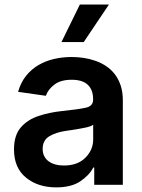

<svg xmlns="http://www.w3.org/2000/svg" viewBox="-20 -799 615 830"><path d="M70.3 -248.6Q99.8 -282.3 147.4 -297.9Q171.2 -305.8 196 -310.9Q220.9 -316.1 247.5 -318.9Q284.1 -322.8 309.7 -326.3Q335.2 -329.9 351.2 -333.5Q382.5 -340.2 382.5 -367.9V-370Q382.5 -410.9 359.4 -432.5Q336.3 -454.2 290.1 -454.2Q242.5 -454.2 215.6 -433.6Q187.9 -413 178.3 -384.9L58.2 -402Q69.6 -442.1 92.3 -470.7Q115.1 -499.3 145.8 -517.4Q176.5 -535.5 213.2 -544Q250 -552.6 289.4 -552.6Q315.3 -552.6 341.8 -548.7Q368.3 -544.7 392.9 -536Q417.6 -527.3 439.1 -513Q460.6 -498.6 476.6 -477.8Q492.5 -457 501.8 -429Q511 -400.9 511 -365.1V0H387.4V-74.9H383.2Q374.3 -57.5 360.3 -42.8Q346.2 -28.1 326.7 -14.9Q288 11 223 11Q144.2 11 92.7 -30.9Q40.5 -73.2 40.5 -153.1Q40.5 -214.5 70.3 -248.6ZM256.4 -83.5Q315.3 -83.5 348.7 -116.8Q382.8 -150.9 382.8 -195.7V-259.9Q375 -253.2 353 -248.2Q342 -245.7 330.1 -243.6Q318.2 -241.5 306.5 -239.5Q294.7 -237.6 284.1 -236Q273.4 -234.4 264.9 -233.3Q243.3 -230.1 225.7 -224.4Q208.1 -218.8 193.2 -209.9Q164.4 -192.5 164.4 -155.2Q164.4 -137.8 171.2 -124.3Q177.9 -110.8 190.2 -101.7Q202.4 -92.7 219.3 -88.1Q236.2 -83.5 256.4 -83.5ZM245.7 -617.2 325.3 -779.5H451L342 -617.2Z"/></svg>

Font: Inter P Semi Bold
Style: Regular
Weight: 600
Designer: Rasmus Andersson
Foundry: rsms
Version: Version 3.018;git-588b23468